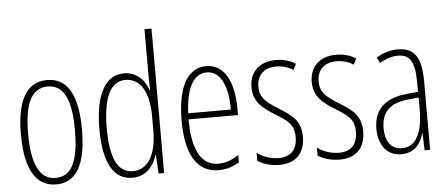

<svg xmlns="http://www.w3.org/2000/svg" viewBox="-51 -944 2344 1006"><g transform="rotate(-5 1121.0 -441.0)"><path d="M366 -331C366 -503 319 -605 206 -605C97 -605 45 -510 45 -333C45 -150 100 -56 207 -56C314 -56 366 -148 366 -331ZM83 -333C83 -487 119 -571 206 -571C296 -571 329 -482 329 -332C329 -167 291 -90 207 -90C122 -90 83 -174 83 -333Z M608 -56C683 -56 722 -111 738 -164H740L746 -66H775V-826H738V-572C738 -550 739 -529 740 -503H738C723 -553 680 -605 610 -605C513 -605 457 -507 457 -324C457 -149 508 -56 608 -56ZM613 -90C530 -90 496 -175 496 -324C496 -486 536 -570 615 -570C693 -570 738 -494 738 -373V-292C738 -168 693 -90 613 -90Z M1043 -605C940 -605 890 -499 890 -330C890 -163 942 -56 1062 -56C1104 -56 1140 -69 1170 -88V-127C1134 -102 1100 -90 1064 -90C972 -90 927 -175 927 -335H1187V-369C1187 -491 1149 -605 1043 -605ZM1043 -572C1121 -572 1153 -478 1152 -367H928C934 -505 976 -572 1043 -572Z M1516 -193C1516 -279 1467 -310 1401 -351C1337 -391 1306 -418 1306 -473C1306 -536 1347 -571 1408 -571C1440 -571 1474 -561 1497 -545L1513 -576C1485 -595 1448 -605 1409 -605C1316 -605 1270 -547 1270 -474C1270 -395 1320 -359 1387 -318C1446 -281 1478 -259 1478 -194C1478 -129 1445 -92 1380 -92C1338 -92 1296 -107 1267 -129V-87C1292 -71 1331 -56 1381 -56C1470 -56 1516 -109 1516 -193Z M1833 -193C1833 -279 1784 -310 1718 -351C1654 -391 1623 -418 1623 -473C1623 -536 1664 -571 1725 -571C1757 -571 1791 -561 1814 -545L1830 -576C1802 -595 1765 -605 1726 -605C1633 -605 1587 -547 1587 -474C1587 -395 1637 -359 1704 -318C1763 -281 1795 -259 1795 -194C1795 -129 1762 -92 1697 -92C1655 -92 1613 -107 1584 -129V-87C1609 -71 1648 -56 1698 -56C1787 -56 1833 -109 1833 -193Z M2050 -605C2013 -605 1972 -593 1938 -572L1952 -542C1989 -564 2022 -572 2048 -572C2111 -572 2137 -534 2137 -422V-374L2076 -368C1966 -357 1903 -304 1903 -199C1903 -125 1939 -56 2022 -56C2094 -56 2125 -104 2140 -155H2142L2145 -66H2174V-425C2174 -553 2138 -605 2050 -605ZM2078 -338 2138 -344V-284C2138 -166 2106 -87 2028 -87C1974 -87 1941 -127 1941 -200C1941 -284 1985 -328 2078 -338Z"/></g></svg>

Font: Noto Sans Malayalam UI ExtraCondensed ExtraLight
Style: Regular
Weight: 200
Width: 2
Designer: Jelle Bosma - Monotype Design Team
Foundry: Monotype Imaging Inc.
Version: Version 2.104